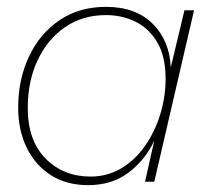

<svg xmlns="http://www.w3.org/2000/svg" viewBox="-20 -530 597 560"><path d="M237 10Q174 10 128.5 -19Q83 -48 58 -99Q33 -150 33 -216Q33 -298 64.5 -365Q96 -432 153.5 -471Q211 -510 289 -510Q376 -510 425.5 -460.5Q475 -411 478 -333L518 -500H546L430 0H403L430 -120Q404 -64 355.5 -27Q307 10 237 10ZM244 -15Q293 -15 333.5 -39Q374 -63 403 -104.5Q432 -146 447.5 -197Q463 -248 463 -300Q463 -365 439 -406Q415 -447 375.5 -466.5Q336 -486 289 -486Q221 -486 170 -451Q119 -416 90 -355Q61 -294 61 -215Q61 -120 113 -67.5Q165 -15 244 -15Z"/></svg>

Font: Prodigy Sans ExtraLight
Style: Italic
Weight: 200
Italic angle: -13°
Designer: Wei Huang
Foundry: Wei Huang
Version: Version 1.003; ttfautohint (v1.8.3)